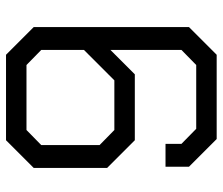

<svg xmlns="http://www.w3.org/2000/svg" viewBox="-71 -669 740 638"><g transform="rotate(90 299.0 -350.0)"><path d="M70 -92V-608L162 -700H442L534 -608V-530H458V-583L408 -632H196L146 -583V-347L227 -428H446L538 -336V-92L446 0H162ZM412 -68 462 -117V-311L412 -360H247L146 -259V-117L196 -68Z"/></g></svg>

Font: Chakra Petch
Style: Regular
Weight: 400
Designer: Katatrad Aksorn Co.,Ltd.
Foundry: Cadson Demak Co.,Ltd.
Version: Version 1.000; ttfautohint (v1.6)